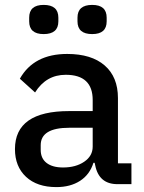

<svg xmlns="http://www.w3.org/2000/svg" viewBox="-20 -751 586 783"><path d="M158 -612Q99 -612 99 -664V-679Q99 -731 158 -731Q218 -731 218 -679V-664Q218 -612 158 -612ZM356 -612Q296 -612 296 -664V-679Q296 -731 356 -731Q415 -731 415 -679V-664Q415 -612 356 -612ZM210 12Q131 12 86 -30Q41 -72 41 -143Q41 -298 262 -298H358V-343Q358 -446 248 -446Q168 -446 123 -374L61 -430Q118 -531 254 -531Q353 -531 407 -484Q461 -437 461 -351V-85H516V0H459Q383 0 368 -78L366 -87H361Q346 -39 306.5 -13.5Q267 12 210 12ZM237 -68Q289 -68 323.5 -91.5Q358 -115 358 -153V-230H263Q146 -230 146 -159V-140Q146 -105 170 -86.5Q194 -68 237 -68Z"/></svg>

Font: Anuphan Medium
Style: Regular
Weight: 500
Designer: Mike Abbink, Paul van der Laan, Pieter van Rosmalen, Mint Tantisuwanna
Foundry: Bold Monday; Cadson Demak
Version: Version 3.002;hotconv 1.0.109;makeotfexe 2.5.65596